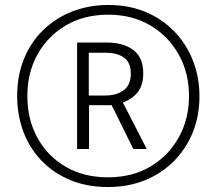

<svg xmlns="http://www.w3.org/2000/svg" viewBox="-20 -743 870 772"><path d="M414 9Q330 9 262.5 -19Q195 -47 147 -97Q99 -147 74 -213.5Q49 -280 49 -357Q49 -439 76.5 -506.5Q104 -574 154 -622.5Q204 -671 271 -697Q338 -723 416 -723Q498 -723 565 -695Q632 -667 680.5 -617Q729 -567 755.5 -500Q782 -433 782 -356Q782 -277 755 -210.5Q728 -144 678.5 -94.5Q629 -45 562 -18Q495 9 414 9ZM414 -30Q512 -30 585 -73.5Q658 -117 699 -191Q740 -265 740 -357Q740 -450 698.5 -524Q657 -598 584 -641Q511 -684 415 -684Q318 -684 245 -641Q172 -598 131 -524.5Q90 -451 90 -357Q90 -262 131 -188Q172 -114 245 -72Q318 -30 414 -30ZM290 -144V-572H408Q476 -572 516 -542Q556 -512 556 -448Q556 -400 533.5 -372Q511 -344 474 -331L570 -144H516L429 -320H338V-144ZM403 -359Q448 -359 477 -380Q506 -401 506 -447Q506 -491 479 -511Q452 -531 404 -531H337V-359Z"/></svg>

Font: Noto Sans Myanmar ExtraCondensed Light
Style: Regular
Weight: 300
Width: 2
Designer: Monotype Design Team
Foundry: Monotype Imaging Inc.
Version: Version 2.107; ttfautohint (v1.8.4.7-5d5b)